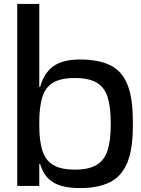

<svg xmlns="http://www.w3.org/2000/svg" viewBox="-20 -950 722 981"><path d="M388 11Q300.3 11 252 -18.3Q203.7 -47.7 184.3 -114.5Q165 -181.3 165 -294V-316Q165 -428.7 184 -501.8Q203 -575 251.3 -610.5Q299.7 -646 388 -646Q480.7 -646 540.7 -618Q600.7 -590 629.7 -521.5Q658.7 -453 658.7 -332V-302Q658.7 -186 629.7 -117.2Q600.7 -48.3 540.7 -18.7Q480.7 11 388 11ZM176.3 -112.7V-130.7H190.7V-112.7ZM68 0V-930H180.7V0ZM362.9 -83.3Q434.4 -83.3 474.2 -107.7Q514 -132 529.8 -182.2Q545.7 -232.5 545.7 -309.9V-324.7Q545.7 -403 530.1 -453Q514.6 -503 475 -527.2Q435.3 -551.3 362.9 -551.3Q289.7 -551.3 250.3 -527.1Q211 -502.9 195.8 -452.8Q180.7 -402.7 180.7 -324.7V-309.9Q180.7 -232.7 196 -182.3Q211.3 -132 251 -107.7Q290.7 -83.3 362.9 -83.3ZM176.3 -488.3V-506.3H190.7V-488.3Z"/></svg>

Font: Matangi Light
Style: Regular
Weight: 300
Designer: Prashant Pant
Foundry: The Graphic Ant
Version: Version 3.002